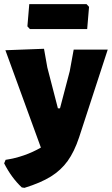

<svg xmlns="http://www.w3.org/2000/svg" viewBox="-38 -711 539 925"><path d="M190 -386 241 -189H251L298 -368L317 -472H481L343 -49Q320 20 288 64.5Q256 109 207 139.5Q158 170 80 194L67 192Q17 145 -18 76L-11 59Q81 45 159 0L-12 -469L174 -476ZM391 -678 382 -571H106L94 -584L103 -691H379Z"/></svg>

Font: Luna Sans Black
Style: Regular
Weight: 900
Designer: Juan Pablo del Peral
Foundry: Huerta Tipografica
Version: Version 2.001; ttfautohint (v1.5)